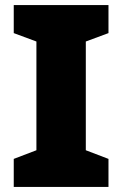

<svg xmlns="http://www.w3.org/2000/svg" viewBox="-20 -734 480 754"><path d="M406 0H34V-110L123 -144V-571L34 -604V-714H406V-604L317 -571V-144L406 -110Z"/></svg>

Font: Noto Sans Cherokee Black
Style: Regular
Weight: 900
Designer: Monotype Design Team
Foundry: Monotype Imaging Inc.
Version: Version 2.001; ttfautohint (v1.8.4.7-5d5b)